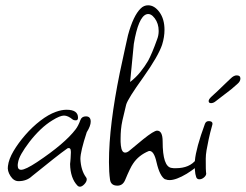

<svg xmlns="http://www.w3.org/2000/svg" viewBox="-20 -694 929 726"><path d="M282 12Q277 12 273 8Q246 -20 245 -74Q245 -78 246 -83.5Q247 -89 247 -96L248 -117V-120Q248 -138 235 -133Q215 -119 181.5 -92.5Q148 -66 101 -28Q81 -9 50 -9Q32 -9 19.5 -28.5Q7 -48 10 -66Q13 -92 31 -122.5Q49 -153 75.5 -183.5Q102 -214 132.5 -237.5Q163 -261 191 -271Q202 -275 212 -277Q222 -279 232 -279Q275 -279 275 -249Q275 -239 267 -239Q264 -239 261 -239.5Q258 -240 255 -242Q237 -257 222 -257Q207 -257 178 -239Q155 -225 133 -204Q111 -183 91 -157Q72 -132 61 -112.5Q50 -93 48 -78Q47 -74 47 -68Q47 -52 60 -52Q76 -52 120 -81Q225 -151 266 -205Q276 -218 284 -240Q289 -254 305 -254Q323 -254 323 -234Q323 -218 308 -194Q284 -121 284 -93Q286 -50 305 -24Q308 -21 308 -16Q308 -7 299 2.5Q290 12 282 12Z M424 8Q399 8 396 -15Q394 -29 393 -45.5Q392 -62 392 -81Q392 -152 402.5 -236.5Q413 -321 433 -419Q446 -478 453.5 -514Q461 -550 464 -561Q484 -635 512 -662Q524 -674 540 -674Q564 -674 583 -648Q602 -622 602 -581Q602 -554 593 -525Q586 -504 568.5 -473.5Q551 -443 522 -402Q463 -320 457 -298L443 -239Q439 -221 437.5 -204Q436 -187 436 -171Q436 -164 436 -157.5Q436 -151 437 -144Q440 -117 453 -117Q461 -117 469 -124L521 -167Q562 -200 574 -200Q595 -200 595 -159Q595 -63 629 -59Q633 -58 637 -58Q641 -58 645 -58Q697 -58 722 -91Q728 -98 733 -98Q739 -98 739 -88Q739 -81 733 -73Q721 -59 686 -37Q646 -13 621 -13Q612 -13 606 -16H604Q584 -28 572 -80Q562 -126 543 -123Q504 -107 483 -75Q473 -61 453 -13Q444 8 424 8ZM486 -528 472 -384Q494 -401 510.5 -421.5Q527 -442 540 -464Q547 -477 555.5 -497Q564 -517 574 -545Q580 -560 580 -577Q580 -605 565 -625Q550 -645 534 -640Q503 -630 486 -528Z M734 -16Q725 -16 722 -24Q718 -35 717 -51Q716 -67 717 -87Q719 -110 728.5 -145Q738 -180 755 -226Q759 -236 769 -236Q788 -236 782 -219Q778 -206 775 -193Q772 -180 769 -167Q764 -144 761 -126Q758 -108 758 -94Q758 -45 759 -43Q762 -33 753 -24.5Q744 -16 734 -16ZM778 -304Q769 -304 769 -312Q769 -318 778 -327L805 -352Q817 -364 832 -378Q847 -392 852 -397Q864 -409 875 -409Q889 -409 889 -397Q889 -386 877 -376Q866 -366 854.5 -356.5Q843 -347 820 -330Q805 -319 796 -311.5Q787 -304 778 -304Z"/></svg>

Font: Square Peg
Style: Regular
Weight: 400
Designer: Robert E. Leuschke
Foundry: Robert E. Leuschke
Version: Version 1.010; ttfautohint (v1.8.4.7-5d5b)